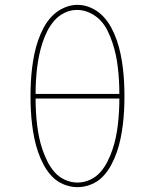

<svg xmlns="http://www.w3.org/2000/svg" viewBox="-20 -765 640 793"><path d="M300 8Q271 8 243 -3.5Q215 -15 195 -36Q175 -57 161 -83Q147 -109 137.5 -136.5Q128 -164 122 -193Q116 -222 112.5 -251Q109 -280 107.5 -309Q106 -338 106 -368Q106 -397 107.5 -426Q109 -455 112.5 -484Q116 -513 122 -542Q128 -571 137.5 -598.5Q147 -626 161 -652Q175 -678 195.5 -699Q216 -720 243.5 -732.5Q271 -745 300 -745Q329 -745 356.5 -732.5Q384 -720 404.5 -699Q425 -678 439 -652Q453 -626 462.5 -598.5Q472 -571 478 -542Q484 -513 487.5 -484Q491 -455 492.5 -426Q494 -397 494 -367Q494 -338 492.5 -309Q491 -280 487.5 -251Q484 -222 478 -193Q472 -164 462.5 -136.5Q453 -109 439 -83Q425 -57 405 -36Q385 -15 357 -3.5Q329 8 300 8ZM127 -377H473Q473 -404 471.5 -430.5Q470 -457 467 -484Q464 -511 458.5 -537Q453 -563 444.5 -588.5Q436 -614 424 -638.5Q412 -663 393.5 -682Q375 -701 350 -712.5Q325 -724 298 -724Q271 -724 246.5 -712Q222 -700 204.5 -680Q187 -660 175 -636Q163 -612 155 -587Q147 -562 141.5 -535.5Q136 -509 133 -483Q130 -457 128.5 -430.5Q127 -404 127 -377ZM300 -11Q327 -11 352 -22.5Q377 -34 394.5 -54Q412 -74 424 -98Q436 -122 444.5 -147Q453 -172 458.5 -198.5Q464 -225 467 -251.5Q470 -278 471.5 -304.5Q473 -331 473 -358H127Q127 -331 128.5 -304.5Q130 -278 133 -251.5Q136 -225 141.5 -198.5Q147 -172 155.5 -147Q164 -122 176 -98Q188 -74 205.5 -54Q223 -34 248 -22.5Q273 -11 300 -11Z"/></svg>

Font: Iosevka Slab Thin Extended
Style: Regular
Weight: 100
Width: 7
Monospace: yes
Designer: Belleve Invis
Foundry: Belleve Invis
Version: Version 11.1.1; ttfautohint (v1.8.3)